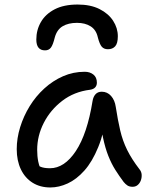

<svg xmlns="http://www.w3.org/2000/svg" viewBox="-20 -817 662 847"><path d="M202.2 10Q157 10 123.6 -11Q90.2 -32 72 -70.1Q53.8 -108.2 53.8 -159Q53.8 -207 68.9 -255.9Q84 -304.8 111 -348.7Q138 -392.6 175.6 -426.8Q213.2 -461 258.2 -480.7Q303.2 -500.4 353.8 -500.4Q376.6 -500.4 392 -488.1Q407.4 -475.8 407.4 -452Q407.4 -439.8 399.9 -431.5Q392.4 -423.2 377 -421Q307 -412.4 254.6 -372.2Q202.2 -332 173.1 -274.9Q144 -217.8 144 -155.8Q144 -127.4 148.8 -103.9Q153.6 -80.4 170.6 -43.4L119 -111.8Q141.6 -89.2 157.4 -82Q173.2 -74.8 200.4 -74.8Q264.2 -74.8 314.6 -150.7Q365 -226.6 388.4 -372Q391.6 -390.8 401.7 -401.6Q411.8 -412.4 428.8 -412.4Q453.4 -412.4 470 -393.7Q486.6 -375 490.8 -344.8Q499.6 -287.4 510.3 -241.6Q521 -195.8 541.1 -155.2Q561.2 -114.6 595.4 -70.2Q604 -59.8 604.9 -46.7Q605.8 -33.6 601.3 -21.2Q596.8 -8.8 587.5 -0.9Q578.2 7 565.2 7Q551 7 542.2 1.2Q533.4 -4.6 525.4 -14.4Q505.8 -40.6 488.8 -67.5Q471.8 -94.4 458 -128.9Q444.2 -163.4 434.3 -210.6Q424.4 -257.8 419.8 -323.4L452.6 -323.8Q439.4 -231.8 413.2 -167.6Q387 -103.4 352.2 -64.5Q317.4 -25.6 278.7 -7.8Q240 10 202.2 10ZM322.6 -797Q379.4 -797 418.9 -777.1Q458.4 -757.2 479.1 -725.2Q499.8 -693.2 499.8 -657Q499.8 -625.6 488.1 -612.7Q476.4 -599.8 456 -599.8Q438.8 -599.8 429.1 -610.7Q419.4 -621.6 411.4 -652.8Q404.2 -685.4 379.9 -700.8Q355.6 -716.2 319.6 -716.2Q281.6 -716.2 256.5 -701.3Q231.4 -686.4 221.8 -652.2Q213.8 -619.2 204.6 -607Q195.4 -594.8 178.6 -594.8Q159.8 -594.8 150 -606.6Q140.2 -618.4 140.2 -642.6Q140.2 -684.8 160.5 -719.9Q180.8 -755 221.3 -776Q261.8 -797 322.6 -797Z"/></svg>

Font: Shantell Sans Light
Style: Regular
Weight: 300
Designer: Stephen Nixon, Anya Danilova, Shantell Martin
Foundry: Arrow Type
Version: Version 1.011;[c5ecc13dd]